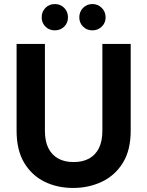

<svg xmlns="http://www.w3.org/2000/svg" viewBox="-20 -917 727 949"><path d="M341 12Q263 12 200 -19Q137 -50 99.5 -112.5Q62 -175 62 -271V-700H202V-270Q202 -219 219 -185Q236 -151 267.5 -133.5Q299 -116 344 -116Q389 -116 420.5 -133.5Q452 -151 469 -185Q486 -219 486 -270V-700H626V-271Q626 -175 587.5 -112.5Q549 -50 484 -19Q419 12 341 12ZM251 -767Q223 -767 204.5 -785.5Q186 -804 186 -831Q186 -859 204.5 -878Q223 -897 251 -897Q279 -897 297.5 -878Q316 -859 316 -831Q316 -804 297.5 -785.5Q279 -767 251 -767ZM437 -767Q409 -767 390.5 -785.5Q372 -804 372 -831Q372 -859 390.5 -878Q409 -897 437 -897Q464 -897 483 -878Q502 -859 502 -831Q502 -804 483 -785.5Q464 -767 437 -767Z"/></svg>

Font: DM Sans 18pt ExtraBold
Style: Regular
Weight: 800
Designer: Colophon Foundry, Jonny Pinhorn
Foundry: Colophon Foundry
Version: Version 4.004;gftools[0.9.30]